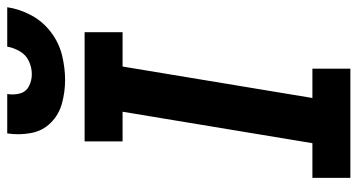

<svg xmlns="http://www.w3.org/2000/svg" viewBox="-249 -740 989 531"><g transform="rotate(-90 245.5 -474.5)"><path d="M19 0H321V-105H240L327 -630H422V-735H120V-630H202L115 -105H19ZM290 -789Q324 -789 358.5 -797.5Q393 -806 422.5 -828.5Q452 -851 469 -883Q486 -915 491 -949H382Q379 -931 369 -914Q359 -897 341.5 -889Q324 -881 306 -881Q288 -881 272.5 -889Q257 -897 252.5 -914Q248 -931 251 -949H142Q137 -916 143 -883.5Q149 -851 171.5 -828.5Q194 -806 225.5 -797.5Q257 -789 290 -789Z"/></g></svg>

Font: Iosevka Sparkle Oblique
Style: Bold
Weight: 700
Italic angle: -9°
Designer: Belleve Invis
Foundry: Belleve Invis
Version: Version 4.5.0; ttfautohint (v1.8.3)